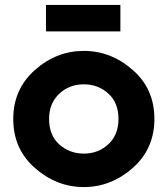

<svg xmlns="http://www.w3.org/2000/svg" viewBox="-20 -755 686 785"><path d="M168 -734.9H472.2V-626.5H168ZM322.8 9.8Q210.9 9.8 122.1 -68.8Q34.2 -146 34.2 -268.6Q34.2 -390.1 122.6 -468.8Q210.9 -546.9 322.8 -546.9Q434.6 -546.9 523.4 -468.3Q611.3 -391.1 611.3 -268.6Q611.3 -147 522.9 -68.4Q434.1 9.8 322.8 9.8ZM322.8 -127Q382.8 -127 424.3 -166.5Q464.4 -204.6 464.4 -268.6Q464.4 -334.5 423.8 -371.6Q382.3 -410.2 322.8 -410.2Q262.2 -410.2 221.2 -370.6Q180.7 -332 180.7 -268.6Q180.7 -202.6 221.2 -165.5Q263.7 -127 322.8 -127Z"/></svg>

Font: Newest Shape
Style: Bold
Weight: 700
Designer: Wojciech Kalinowski "wmk69" (wmk69@o2.pl)
Foundry: Wojciech Kalinowski "wmk69" (wmk69@o2.pl)
Version: Version 1.0.0; 2022-02-24